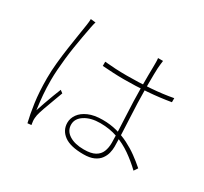

<svg xmlns="http://www.w3.org/2000/svg" viewBox="-156 -984 1312 1233"><g transform="rotate(30 500.0 -367.5)"><path d="M407 -568Q449 -564 488.5 -562Q528 -560 571 -560Q660 -560 747.5 -566.5Q835 -573 908 -587V-557Q827 -543 740.5 -536.5Q654 -530 568 -530Q526 -530 488.5 -532Q451 -534 407 -537ZM726 -758Q724 -742 722.5 -729Q721 -716 720 -702Q719 -682 718.5 -653.5Q718 -625 718 -595Q718 -565 718 -542Q718 -496 720 -441Q722 -386 725 -329Q728 -272 730 -219.5Q732 -167 732 -125Q732 -103 726 -78.5Q720 -54 704 -32Q688 -10 658.5 3.5Q629 17 582 17Q485 17 438.5 -17.5Q392 -52 392 -108Q392 -141 413 -170.5Q434 -200 476 -218.5Q518 -237 581 -237Q637 -237 686 -224Q735 -211 778.5 -189Q822 -167 860.5 -139Q899 -111 933 -81L914 -53Q867 -98 816 -133.5Q765 -169 706.5 -190Q648 -211 578 -211Q508 -211 463.5 -182.5Q419 -154 419 -110Q419 -64 460 -37.5Q501 -11 569 -11Q623 -11 652 -27.5Q681 -44 692.5 -72.5Q704 -101 704 -138Q704 -166 702 -215Q700 -264 697 -322Q694 -380 692 -437.5Q690 -495 690 -540Q690 -586 690 -628.5Q690 -671 691 -701Q691 -715 691 -730.5Q691 -746 689 -758ZM227 -755Q225 -749 223 -742Q221 -735 219.5 -727Q218 -719 216 -710Q209 -674 201.5 -632.5Q194 -591 187 -546.5Q180 -502 175 -457.5Q170 -413 167 -370.5Q164 -328 164 -291Q164 -233 168 -184.5Q172 -136 180 -77Q189 -105 201.5 -140.5Q214 -176 227 -210.5Q240 -245 250 -269L270 -254Q260 -226 245 -186.5Q230 -147 217 -110Q204 -73 199 -51Q197 -41 196 -29Q195 -17 196 -7Q197 0 198 8Q199 16 200 21L172 24Q158 -32 147 -110.5Q136 -189 136 -290Q136 -344 142 -404Q148 -464 156.5 -522.5Q165 -581 173 -631Q181 -681 186 -714Q188 -728 189 -739Q190 -750 190 -759Z"/></g></svg>

Font: Noto Sans SC Thin
Style: Regular
Weight: 100
Designer: Ryoko NISHIZUKA 西塚涼子 (kana, bopomofo & ideographs); Paul D. Hunt (Latin, Greek & Cyrillic); Sandoll Communications 산돌커뮤니
Foundry: Adobe
Version: Version 2.004-H2;hotconv 1.0.118;makeotfexe 2.5.65603